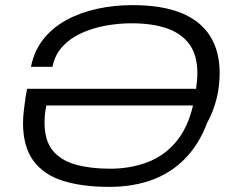

<svg xmlns="http://www.w3.org/2000/svg" viewBox="-20 -718 920 750"><path d="M407 12Q302 12 226.5 -11.5Q151 -35 110.5 -90Q70 -145 70 -237Q70 -260 73 -285.5Q76 -311 80 -340L86 -371H746Q748 -387 749.5 -402.5Q751 -418 751 -432Q751 -501 721 -543.5Q691 -586 634 -606.5Q577 -627 494 -627Q442 -627 391 -617.5Q340 -608 296.5 -588Q253 -568 223.5 -535.5Q194 -503 185 -457H101Q113 -519 149 -564.5Q185 -610 239 -639.5Q293 -669 359 -683.5Q425 -698 497 -698Q612 -698 687.5 -667.5Q763 -637 800.5 -577.5Q838 -518 838 -433Q838 -378 825 -328.5Q812 -279 789 -238Q758 -155 703.5 -99Q649 -43 574.5 -15.5Q500 12 407 12ZM410 -59Q488 -59 554 -83.5Q620 -108 666.5 -162.5Q713 -217 734 -306H161Q157 -287 155.5 -270.5Q154 -254 154 -239Q154 -169 186 -130Q218 -91 276 -75Q334 -59 410 -59Z"/></svg>

Font: Archivo SemiExpanded Light
Style: Italic
Weight: 300
Width: 6
Italic angle: -10°
Designer: Hector Gatti
Foundry: Omnibus-Type
Version: Version 2.001